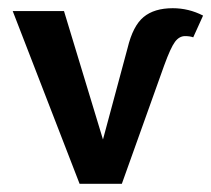

<svg xmlns="http://www.w3.org/2000/svg" viewBox="-20 -448 515 468"><path d="M475 -410 451 -357Q443 -360 431 -360Q417 -360 406.5 -346Q396 -332 380 -288L277 0H174L11 -421H136L231 -108L291 -331Q304 -385 330 -406.5Q356 -428 401 -428Q440 -428 475 -410Z"/></svg>

Font: Ysabeau Infant
Style: Bold
Weight: 700
Designer: Christian Thalmann (Catharsis Fonts)
Version: Version 0.003